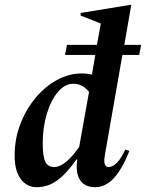

<svg xmlns="http://www.w3.org/2000/svg" viewBox="-20 -770 608 800"><path d="M133 10Q92 10 66.5 -24Q41 -58 41 -122Q41 -191 64.5 -252.5Q88 -314 128 -362Q168 -410 218 -437Q268 -464 320 -464Q342 -464 363 -459L377 -541H251L259 -583H384L400 -672L316 -705V-716L524 -750H527L498 -583H568L560 -541H490L417 -124Q408 -74 433 -74Q449 -74 466.5 -91Q484 -108 502 -147L519 -141Q490 -67 455 -28.5Q420 10 376 10Q333 10 313.5 -20Q294 -50 302 -106H299Q255 -44 216.5 -17Q178 10 133 10ZM158 -172Q158 -118 169 -96Q180 -74 205 -74Q230 -74 257 -97Q284 -120 310 -158L351 -387Q324 -421 286 -421Q250 -421 221 -386.5Q192 -352 175 -295.5Q158 -239 158 -172Z"/></svg>

Font: Spectral SemiBold
Style: Italic
Weight: 600
Italic angle: -10°
Designer: Jean-Baptiste Levee
Foundry: Production Type
Version: Version 2.001